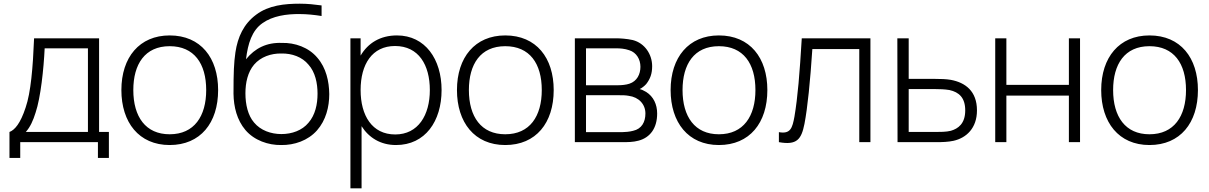

<svg xmlns="http://www.w3.org/2000/svg" viewBox="-20 -770 6550 1040"><path d="M516.7 -562.5H164.6C158.3 -404.2 146.9 -268.8 118.8 -187.5C90.6 -101 59.4 -65.6 31.3 -55.2V85.4H89.6V0H510.4V85.4H569.8V-55.2H516.7ZM456.3 -55.2H119.8C143.8 -82.3 159.4 -116.7 172.9 -160.4C200 -240.6 216.7 -395.8 221.9 -508.3H456.3Z M899 15.6C1065.6 15.6 1161.5 -104.2 1161.5 -282.3C1161.5 -456.3 1067.7 -578.1 899 -578.1C735.4 -578.1 637.5 -459.4 637.5 -282.3C637.5 -107.3 732.3 15.6 899 15.6ZM1096.9 -282.3C1096.9 -140.6 1032.3 -42.7 899 -42.7C768.8 -42.7 702.1 -137.5 702.1 -282.3C702.1 -421.9 764.6 -519.8 899 -519.8C1031.2 -519.8 1096.9 -426 1096.9 -282.3Z M1506.2 -537.5C1425 -540.6 1361.5 -509.4 1312.5 -449C1322.9 -534.4 1344.8 -605.2 1402.1 -644.8C1456.2 -683.3 1531.2 -694.8 1604.2 -693.8C1641.7 -693.8 1682.3 -689.6 1721.9 -683.3V-740.6C1683.3 -745.8 1645.8 -750 1604.2 -750C1522.9 -750 1435.4 -741.7 1367.7 -690.6C1300 -640.6 1267.7 -569.8 1255.2 -486.5C1246.9 -429.2 1244.8 -378.1 1244.8 -262.5C1245.8 -190.6 1263.5 -119.8 1309.4 -65.6C1357.3 -9.4 1433.3 16.7 1503.1 15.6C1574 16.7 1647.9 -8.3 1696.9 -63.5C1745.8 -118.8 1763.5 -191.7 1763.5 -260.4C1762.5 -329.2 1746.9 -402.1 1699 -457.3C1652.1 -513.5 1577.1 -539.6 1506.2 -537.5ZM1504.2 -480.2C1561.5 -481.3 1616.7 -461.5 1651 -419.8C1687.5 -379.2 1700 -319.8 1700 -262.5C1700 -205.2 1687.5 -146.9 1651 -105.2C1616.7 -63.5 1561.5 -43.8 1504.2 -43.8C1447.9 -43.8 1391.7 -63.5 1356.2 -106.3C1322.9 -144.8 1309.4 -204.2 1309.4 -264.6C1309.4 -321.9 1321.9 -379.2 1356.2 -419.8C1391.7 -461.5 1447.9 -481.3 1504.2 -480.2Z M2130.2 -578.1C2039.6 -578.1 1972.9 -536.5 1933.3 -468.8V-562.5H1878.1V250H1938.5V-86.5C1978.1 -24 2041.7 15.6 2125 15.6C2283.3 15.6 2371.9 -113.5 2371.9 -282.3C2371.9 -449 2283.3 -578.1 2130.2 -578.1ZM2120.8 -41.7C1994.8 -41.7 1933.3 -144.8 1933.3 -282.3C1933.3 -421.9 1995.8 -520.8 2119.8 -520.8C2247.9 -520.8 2308.3 -417.7 2308.3 -282.3C2308.3 -145.8 2244.8 -41.7 2120.8 -41.7Z M2716.7 15.6C2883.3 15.6 2979.2 -104.2 2979.2 -282.3C2979.2 -456.3 2885.4 -578.1 2716.7 -578.1C2553.1 -578.1 2455.2 -459.4 2455.2 -282.3C2455.2 -107.3 2550 15.6 2716.7 15.6ZM2914.6 -282.3C2914.6 -140.6 2850 -42.7 2716.7 -42.7C2586.5 -42.7 2519.8 -137.5 2519.8 -282.3C2519.8 -421.9 2582.3 -519.8 2716.7 -519.8C2849 -519.8 2914.6 -426 2914.6 -282.3Z M3093.8 -562.5V0H3351C3378.1 0 3410.4 0 3439.6 -8.3C3501 -25 3539.6 -75 3539.6 -155.2C3539.6 -204.2 3519.8 -246.9 3480.2 -271.9C3467.7 -279.2 3455.2 -285.4 3444.8 -287.5C3456.2 -292.7 3469.8 -303.1 3480.2 -314.6C3502.1 -342.7 3512.5 -370.8 3512.5 -411.5C3512.5 -475 3472.9 -536.5 3407.3 -553.1C3374 -560.4 3338.5 -562.5 3317.7 -562.5ZM3154.2 -508.3H3316.7C3339.6 -508.3 3364.6 -506.3 3388.5 -497.9C3428.1 -485.4 3449 -447.9 3449 -408.3C3449 -367.7 3430.2 -330.2 3389.6 -316.7C3371.9 -310.4 3345.8 -308.3 3329.2 -308.3H3154.2ZM3154.2 -254.2H3335.4C3352.1 -254.2 3368.8 -254.2 3385.4 -251C3440.6 -243.8 3476 -205.2 3476 -155.2C3476 -109.4 3456.2 -71.9 3409.4 -61.5C3390.6 -56.3 3363.5 -54.2 3349 -54.2H3154.2Z M3874 15.6C4040.6 15.6 4136.5 -104.2 4136.5 -282.3C4136.5 -456.3 4042.7 -578.1 3874 -578.1C3710.4 -578.1 3612.5 -459.4 3612.5 -282.3C3612.5 -107.3 3707.3 15.6 3874 15.6ZM4071.9 -282.3C4071.9 -140.6 4007.3 -42.7 3874 -42.7C3743.8 -42.7 3677.1 -137.5 3677.1 -282.3C3677.1 -421.9 3739.6 -519.8 3874 -519.8C4006.2 -519.8 4071.9 -426 4071.9 -282.3Z M4322.9 -562.5C4311.5 -371.9 4301 -243.8 4283.3 -138.5C4271.9 -77.1 4262.5 -42.7 4199 -54.2V0C4296.9 17.7 4320.8 -15.6 4337.5 -99C4354.2 -185.4 4368.8 -330.2 4380.2 -504.2H4634.4V0H4694.8V-562.5Z M4840.6 -562.5 4841.7 0H5052.1C5084.4 0 5115.6 -1 5144.8 -7.3C5214.6 -22.9 5271.9 -76 5271.9 -171.9C5271.9 -277.1 5208.3 -322.9 5130.2 -337.5C5105.2 -341.7 5076 -342.7 5043.8 -342.7H4902.1V-562.5ZM4902.1 -287.5H5044.8C5069.8 -287.5 5097.9 -286.5 5122.9 -282.3C5175 -270.8 5208.3 -240.6 5208.3 -171.9C5208.3 -100 5169.8 -72.9 5130.2 -61.5C5106.3 -55.2 5069.8 -55.2 5044.8 -55.2H4902.1Z M5769.8 -562.5V-310.4H5431.2V-562.5H5370.8V0H5431.2V-252.1H5769.8V0H5830.2V-562.5Z M6206.2 15.6C6372.9 15.6 6468.8 -104.2 6468.8 -282.3C6468.8 -456.3 6375 -578.1 6206.2 -578.1C6042.7 -578.1 5944.8 -459.4 5944.8 -282.3C5944.8 -107.3 6039.6 15.6 6206.2 15.6ZM6404.2 -282.3C6404.2 -140.6 6339.6 -42.7 6206.2 -42.7C6076 -42.7 6009.4 -137.5 6009.4 -282.3C6009.4 -421.9 6071.9 -519.8 6206.2 -519.8C6338.5 -519.8 6404.2 -426 6404.2 -282.3Z"/></svg>

Font: Manrope3 Light
Style: Regular
Weight: 300
Designer: Mikhail Sharanda
Foundry: Mikhail Sharanda
Version: Version 3.000;PS 003.000;hotconv 1.0.88;makeotf.lib2.5.64775